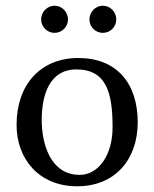

<svg xmlns="http://www.w3.org/2000/svg" viewBox="-20 -642 540 672"><path d="M38 -205C38 -85 117 10 250 10C382 10 462 -83 462 -214C462 -350 389 -439 254 -439C123 -439 38 -347 38 -205ZM247 -399C353 -399 374 -317 374 -196C374 -101 326 -30 259 -30C153 -30 126 -145 126 -222C126 -309 153 -399 247 -399ZM124 -574C124 -548 145 -527 171 -527C197 -527 218 -548 218 -574C218 -600 197 -622 171 -622C145 -622 124 -600 124 -574ZM293 -574C293 -548 314 -527 340 -527C366 -527 387 -548 387 -574C387 -600 366 -622 340 -622C314 -622 293 -600 293 -574Z"/></svg>

Font: Libertinus Sans
Style: Regular
Weight: 400
Designer: Philipp H. Poll, Khaled Hosny
Foundry: Caleb Maclennan
Version: Version 7.050;RELEASE